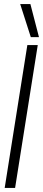

<svg xmlns="http://www.w3.org/2000/svg" viewBox="-20 -921 211 941"><path d="M3 0 114 -700H165L54 0ZM131 -739 79 -901H129L171 -739Z"/></svg>

Font: Georama Condensed Light
Style: Italic
Weight: 300
Width: 3
Italic angle: -9°
Designer: Jean-Baptiste Levee
Foundry: Production Type
Version: Version 1.000